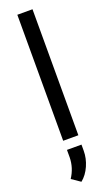

<svg xmlns="http://www.w3.org/2000/svg" viewBox="-189 -787 622 1074"><g transform="rotate(-20 121.5 -250.0)"><path d="M166.5 0H76.2V-750H166.5ZM93.8 250.5 42.5 215.3Q77.6 162.1 78.6 100.1V55.2H165V92.3Q165 136.7 145.8 180.4Q126.5 224.1 93.8 250.5Z"/></g></svg>

Font: Noboto
Style: Regular
Weight: 400
Designer: Google
Version: Version 2.001101; 2014